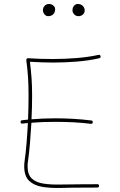

<svg xmlns="http://www.w3.org/2000/svg" viewBox="-20 -944 596 952"><path d="M82 -338.4Q81.1 -346.7 89.4 -347.7Q104.5 -349.6 119.1 -351.1Q121.6 -412.1 121.6 -468.8Q121.6 -521.5 119.1 -559.3Q116.7 -597.2 110.4 -646Q109.9 -648.4 112.1 -652.1Q114.3 -655.8 119.1 -655.3Q149.9 -653.3 180.9 -652.3Q211.9 -651.4 242.7 -651.4Q300.3 -651.4 360.1 -656.2Q419.9 -661.1 468.3 -671.9Q476.6 -673.8 478.5 -665.5Q480.5 -657.2 472.2 -655.3Q422.4 -643.6 361.6 -638.7Q300.8 -633.8 242.7 -633.8Q214.4 -633.8 185.5 -635Q156.7 -636.2 128.4 -637.7Q133.8 -592.3 136.5 -555.9Q139.2 -519.5 139.2 -468.8Q139.2 -414.1 136.2 -352.5Q193.8 -357.4 256.3 -357.4Q301.3 -357.4 345.2 -354.7Q389.2 -352.1 432.6 -346.7Q440.9 -345.7 439.9 -337.4Q439 -329.1 430.7 -330.1Q387.7 -335.4 344.2 -337.6Q300.8 -339.8 256.3 -339.8Q224.6 -339.8 195.1 -338.9Q165.5 -337.9 135.7 -335.4Q132.8 -284.2 128.7 -234.6Q124.5 -185.1 118.7 -144Q116.7 -132.3 116.7 -119.6Q116.7 -78.1 137.9 -58.6Q159.2 -39.1 196.8 -33.4Q234.4 -27.8 283.2 -29.1Q332 -30.3 387.2 -30.3Q406.7 -30.3 425.5 -30.3Q444.3 -30.3 462.4 -30.8Q471.2 -30.8 471.2 -22.5Q471.2 -14.2 462.4 -14.2Q444.3 -13.7 425.5 -13.7Q406.7 -13.7 387.2 -13.7Q334.5 -13.7 283.4 -12.2Q232.4 -10.7 190.9 -17.3Q149.4 -23.9 124.8 -47.1Q100.1 -70.3 100.1 -119.6Q100.1 -133.8 102.1 -147Q107.9 -187 111.8 -235.4Q115.7 -283.7 118.2 -334Q105 -332.5 91.3 -331.1Q83 -330.1 82 -338.4ZM399.9 -892.6Q399.9 -879.4 390.6 -871.6Q381.3 -863.8 369.1 -863.8Q356 -863.8 347.7 -873Q339.4 -882.3 339.4 -892.1Q339.4 -906.7 347.2 -915.5Q355 -924.3 365.7 -924.3Q380.9 -924.3 390.4 -914.8Q399.9 -905.3 399.9 -892.6ZM253.4 -898.4Q253.4 -882.8 243.9 -873.3Q234.4 -863.8 218.8 -863.8Q208 -863.8 200.4 -873Q192.9 -882.3 192.9 -894Q192.9 -906.7 201.7 -915.5Q210.4 -924.3 223.1 -924.3Q234.9 -924.3 244.1 -916.7Q253.4 -909.2 253.4 -898.4Z"/></svg>

Font: Mikhak-DS2-FD Thin
Style: Regular
Weight: 100
Designer: Amin Abedi
Version: Version 3.2